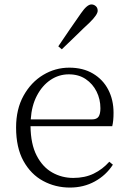

<svg xmlns="http://www.w3.org/2000/svg" viewBox="-20 -823 576 857"><path d="M255.9 -603 240.2 -616.2Q265.6 -654.8 291.7 -692.1Q317.9 -729.5 341.8 -764.2Q368.7 -803.2 388.2 -803.2Q398.4 -803.2 407.2 -795.9Q416 -788.6 416 -774.9Q416 -757.8 380.9 -723.1Q352.5 -696.8 320.8 -665.5Q289.1 -634.3 255.9 -603ZM117.2 -290H390.1Q411.6 -290 419.9 -302.2Q428.2 -314.5 428.2 -339.8Q428.2 -379.9 411.1 -414.3Q394 -448.7 362.5 -470Q331.1 -491.2 287.1 -491.2Q242.7 -491.2 205.6 -466.3Q168.5 -441.4 144.8 -396.2Q121.1 -351.1 117.2 -290ZM481 -259.8H116.2Q117.2 -179.7 143.6 -128.7Q169.9 -77.6 212.9 -53.2Q255.9 -28.8 307.1 -28.8Q358.9 -28.8 398.4 -48.1Q438 -67.4 467.8 -101.1L483.9 -87.9Q453.1 -40.5 403.3 -13.2Q353.5 14.2 292 14.2Q227.1 14.2 172.4 -15.4Q117.7 -44.9 84.7 -104.5Q51.8 -164.1 51.8 -253.9Q51.8 -335.9 85.2 -396Q118.7 -456.1 172.6 -488.5Q226.6 -521 289.1 -521Q350.6 -521 395 -494.6Q439.5 -468.3 463.1 -422.9Q486.8 -377.4 486.8 -319.8Q486.8 -282.7 481 -259.8Z"/></svg>

Font: Source Han Serif CN ExtraLight
Style: Regular
Weight: 250
Designer: Ryoko NISHIZUKA  (kana & ideographs); Frank Grießhammer (Latin, Greek & Cyrillic); Wenlong ZHANG  (bopomofo); Sandoll Co
Foundry: Adobe Systems Incorporated
Version: Version 1.001;PS 1.001;hotconv 16.6.54;makeotf.lib2.5.65590